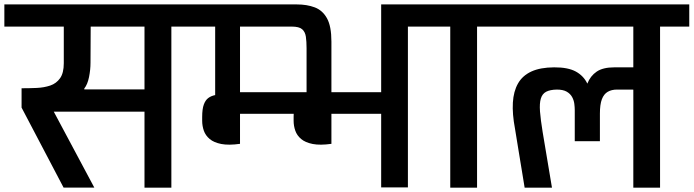

<svg xmlns="http://www.w3.org/2000/svg" viewBox="-56 -861 3183 881"><path d="M-36 -739V-840.7H863.7V-739H730.3V0H607V-348.7H190.7L376.7 -0.3H235.7L43 -367.3V-456Q78.1 -456 112.2 -457.5Q146.4 -459 174.5 -468.5Q202.5 -478 219.6 -502Q236.7 -526 236.7 -571V-739ZM330.7 -450.7H607V-739H360.1L359.3 -574Q359.3 -541 352.5 -507.3Q345.7 -473.7 330.7 -454.7Z M1945.3 -840.7V-739H1815.7V-1H1693V-338.7H1464.7V-201Q1413 -193.7 1379 -200.3Q1345 -207 1325.8 -223.2Q1306.7 -239.3 1299 -261.3Q1291.3 -283.3 1291.3 -307V-323.7Q1291.3 -361 1298.5 -381.3Q1305.7 -401.7 1319.2 -411.3Q1332.7 -421 1350.7 -424.7V-640Q1350.7 -670.3 1347.5 -692.5Q1344.3 -714.7 1330.5 -726.8Q1316.7 -739 1282.3 -739H1095.7V-840.7H1306.3Q1352.3 -840.7 1388.2 -827.2Q1424 -813.7 1444.3 -777.2Q1464.7 -740.7 1464.7 -670V-438H1693V-840.7ZM1045.3 -201Q993.3 -193.7 959.3 -200.3Q925.3 -207 906.2 -223.2Q887 -239.3 879.3 -261.3Q871.7 -283.3 871.7 -307V-323.7Q871.7 -361 879.2 -381.3Q886.7 -401.7 899.8 -411.3Q913 -421 931.3 -424.7V-739H792V-840.7H1214.7V-739H1045.3V-438H1406V-338.7H1045.3Z M1873 -739V-840.7H2270V-739H2133V0H2010V-739Z M2581.3 -213Q2581.3 -248 2581.3 -278.8Q2581.3 -309.7 2581.3 -355.7Q2581.3 -368.7 2579.3 -384.7Q2577.3 -400.7 2569.2 -415.7Q2561 -430.7 2544.5 -440.3Q2528 -450 2498.7 -450Q2467.7 -449.3 2450 -440Q2432.3 -430.7 2425.7 -408.8Q2419 -387 2421.8 -349.5Q2424.7 -312 2434 -255L2476.7 0H2351.3Q2342 -57.7 2337.2 -86.5Q2332.3 -115.3 2330.8 -125Q2329.3 -134.7 2329.3 -134.7Q2329.3 -134.7 2329.2 -135.2Q2329 -135.7 2327.5 -145.3Q2326 -155 2321.2 -183.8Q2316.3 -212.7 2307 -271Q2294.3 -338 2297.3 -390Q2300.3 -442 2321 -478.2Q2341.7 -514.3 2382.5 -533Q2423.3 -551.7 2486.7 -552Q2550.3 -552.3 2586.2 -532.7Q2622 -513 2639 -477.3Q2653 -512.7 2681.8 -532.3Q2710.7 -552 2763 -552H2850Q2850 -563.7 2850 -582.8Q2850 -602 2850 -624.3Q2850 -646.7 2850 -669.2Q2850 -691.7 2850 -710Q2850 -728.3 2850 -739Q2778 -739 2694.8 -739Q2611.7 -739 2524 -739Q2436.3 -739 2353.2 -739Q2270 -739 2198 -739Q2198 -756.7 2198 -771.7Q2198 -786.7 2198 -803.2Q2198 -819.7 2198 -840.7Q2302 -840.7 2417.5 -840.7Q2533 -840.7 2652 -840.7Q2771 -840.7 2886.3 -840.7Q3001.7 -840.7 3106.7 -840.7V-739H2972.7V0H2850V-449.7Q2850 -449.7 2834 -449.8Q2818 -450 2775.3 -450Q2750.3 -450 2732.7 -439.8Q2715 -429.7 2705.8 -405.8Q2696.7 -382 2696.7 -339.7Q2696.7 -333.7 2696.7 -318.2Q2696.7 -302.7 2696.7 -283.2Q2696.7 -263.7 2696.7 -245Q2696.7 -226.3 2696.7 -213Z"/></svg>

Font: Matangi Light
Style: Regular
Weight: 300
Designer: Prashant Pant
Foundry: The Graphic Ant
Version: Version 3.002